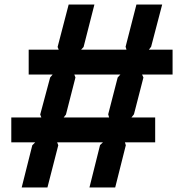

<svg xmlns="http://www.w3.org/2000/svg" viewBox="-20 -830 814 850"><path d="M744 -500H609L615 -487L573 -324L562 -310H667V-200H533L537 -187L490 0H376L423 -188L436 -200H233L238 -187L190 0H76L123 -187L136 -200H30V-310H163L158 -323L202 -487L213 -500H107V-610H240L235 -622L284 -810H398L350 -622L339 -610H540L536 -623L584 -810H698L649 -623L639 -610H744ZM513 -500H309L314 -487L272 -323L262 -310H463L459 -324L501 -487Z"/></svg>

Font: TypoPRO Sinkin Sans
Style: 600 SemiBold
Weight: 600
Designer: Keith Bates
Foundry: K-Type
Version: Sinkin Sans (version 1.0)  by Keith Bates   •   © 2014   www